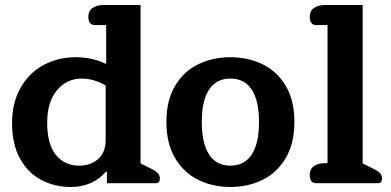

<svg xmlns="http://www.w3.org/2000/svg" viewBox="-20 -730 1559 765"><path d="M28 -240Q28 -320 61.5 -379.5Q95 -439 153 -470.5Q211 -502 281 -502Q348 -502 403 -475V-630H359Q332 -630 332 -663Q332 -686 348.5 -698Q365 -710 394 -710H540V-79L576 -61Q599 -50 608 -41Q617 -32 617 -19Q617 -9 613 -4.5Q609 0 599 0H406V-46H402Q379 -18 343 -1.5Q307 15 262 15Q199 15 145.5 -12.5Q92 -40 60 -97.5Q28 -155 28 -240ZM401 -171V-389Q383 -401 357 -409Q331 -417 306 -417Q246 -417 207 -370.5Q168 -324 168 -241Q168 -155 203 -112.5Q238 -70 295 -70Q342 -70 371.5 -97Q401 -124 401 -171Z M643 -244Q643 -330 677.5 -388Q712 -446 770 -474Q828 -502 898 -502Q968 -502 1026 -474Q1084 -446 1118.5 -388Q1153 -330 1153 -244Q1153 -158 1118 -99.5Q1083 -41 1025.5 -13Q968 15 898 15Q828 15 770.5 -13Q713 -41 678 -99.5Q643 -158 643 -244ZM1012 -244Q1012 -329 983 -373Q954 -417 898 -417Q842 -417 813 -373Q784 -329 784 -244Q784 -159 813 -114.5Q842 -70 898 -70Q954 -70 983 -114.5Q1012 -159 1012 -244Z M1214 -33Q1214 -56 1230.5 -68Q1247 -80 1276 -80H1285V-630H1241Q1214 -630 1214 -663Q1214 -686 1230.5 -698Q1247 -710 1276 -710H1425V-79L1461 -61Q1484 -50 1493 -41.5Q1502 -33 1502 -19Q1502 -9 1498 -4.5Q1494 0 1484 0H1241Q1214 0 1214 -33Z"/></svg>

Font: Maitree
Style: Bold
Weight: 700
Designer: CadsonDemak Team
Foundry: CadsonDemak
Version: Version 1.002